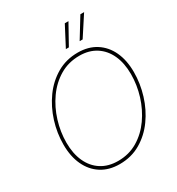

<svg xmlns="http://www.w3.org/2000/svg" viewBox="-219 -1074 1122 1219"><g transform="rotate(-30 342.5 -464.5)"><path d="M299.8 9.8Q222.2 9.8 166.5 -25.6Q110.8 -61 80.8 -125.2Q50.8 -189.5 50.8 -275.4Q50.8 -359.9 76.4 -441.9Q102.1 -523.9 150.1 -590.6Q198.2 -657.2 266.6 -697.3Q335 -737.3 420.4 -737.3Q497.6 -737.3 553.2 -701.9Q608.9 -666.5 638.7 -602.5Q668.5 -538.6 668.5 -452.1Q668.5 -368.2 643.1 -285.9Q617.7 -203.6 569.8 -137Q522 -70.3 453.9 -30.3Q385.7 9.8 299.8 9.8ZM300.8 -12.7Q380.9 -12.7 444.6 -50.8Q508.3 -88.9 553.2 -152.6Q598.1 -216.3 622.1 -293.7Q646 -371.1 646 -450.2Q646 -530.8 618.9 -590.1Q591.8 -649.4 541 -682.1Q490.2 -714.8 419.9 -714.8Q339.4 -714.8 275.4 -676.8Q211.4 -638.7 166.3 -575Q121.1 -511.2 97.2 -433.6Q73.2 -356 73.2 -276.9Q73.2 -197.3 100.3 -137.7Q127.4 -78.1 178.5 -45.4Q229.5 -12.7 300.8 -12.7ZM490.2 -793.9H468.3L557.6 -939.5H585ZM389.2 -793.9H367.2L443.4 -939.5H470.2Z"/></g></svg>

Font: Inter Display Thin
Style: Italic
Weight: 100
Italic angle: -9.39999°
Designer: Rasmus Andersson
Foundry: rsms
Version: Version 4.000;git-a52131595